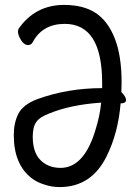

<svg xmlns="http://www.w3.org/2000/svg" viewBox="-20 -738 540 780"><path d="M224 22Q189 22 161 12Q131 3 110 -13Q36 -69 36 -189Q36 -240 55 -276.5Q74 -313 131 -335Q255 -380 395 -380V-401Q395 -641 243 -641Q153 -641 113 -567Q107 -555 94 -555Q78 -555 65.5 -575Q53 -595 53 -610Q53 -616 56 -622Q124 -718 240 -718Q319 -718 368.5 -685.5Q418 -653 446 -582.5Q474 -512 474 -403Q474 -382 473 -364Q492 -345 492 -332Q492 -318 470 -318Q460 -197 413 -103Q352 21 224 22ZM226 -56Q325 -56 371 -221Q386 -270 391 -321Q268 -313 180 -277Q142 -263 127.5 -242.5Q113 -222 113 -183Q113 -119 144.5 -87.5Q176 -56 226 -56Z"/></svg>

Font: LXGW WenKai Mono TC
Style: Bold
Weight: 700
Designer: LXGW / Fontworks Inc.
Foundry: LXGW / Fontworks Inc.
Version: Version 1.330